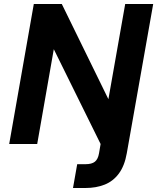

<svg xmlns="http://www.w3.org/2000/svg" viewBox="-20 -720 786 960"><path d="M26 0 149 -700H289L522 -224L606 -700H746L614 46Q603 109 574.5 147.5Q546 186 503.5 203Q461 220 407 220H345L366 101H407Q439 101 454.5 88.5Q470 76 475 47L483 0L249 -474L166 0Z"/></svg>

Font: DM Sans 12pt ExtraBold
Style: Italic
Weight: 800
Italic angle: -10°
Version: Version 4.004;gftools[0.9.30]